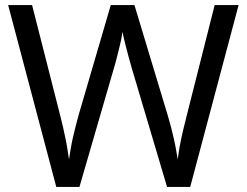

<svg xmlns="http://www.w3.org/2000/svg" viewBox="-20 -734 970 754"><path d="M917 -714 727 0H636L497 -468Q491 -489 485 -511Q479 -533 474 -553Q469 -573 465.5 -587.5Q462 -602 461 -609Q460 -602 457.5 -587.5Q455 -573 450 -553Q445 -533 439.5 -510.5Q434 -488 427 -465L292 0H201L12 -714H106L217 -278Q223 -255 228 -232.5Q233 -210 237.5 -188.5Q242 -167 245 -147Q248 -127 251 -108Q254 -128 257.5 -149Q261 -170 266 -192.5Q271 -215 277 -238Q283 -261 289 -283L415 -714H508L639 -280Q646 -257 652 -233.5Q658 -210 663 -188Q668 -166 671.5 -145.5Q675 -125 678 -108Q681 -133 686 -160.5Q691 -188 698 -218Q705 -248 713 -279L823 -714Z"/></svg>

Font: lkorean05
Style: Book
Weight: 400
Designer: Jelle Bosma - Monotype Design Team
Foundry: Monotype Imaging Inc.
Version: Version 2.003